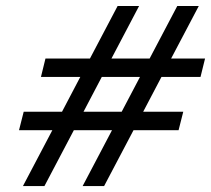

<svg xmlns="http://www.w3.org/2000/svg" viewBox="-20 -669 705 641"><path d="M444.3 -648.9 352.1 -473.6H479.5L571.8 -648.9H643.6L551.3 -473.6H664.6L649.4 -412.1H519L458 -295.9H591.8L576.2 -234.4H425.8L327.6 -47.9H255.9L354 -234.4H226.6L128.4 -47.9H56.6L154.8 -234.4H43.5L59.1 -295.9H187L248 -412.1H116.7L131.8 -473.6H280.3L372.6 -648.9ZM386.2 -295.9 447.3 -412.1H319.8L258.8 -295.9Z"/></svg>

Font: Lesson One Light
Style: Italic
Weight: 300
Italic angle: -14°
Designer: But Ko, Victor Gaultney, Annie Olsen, Julie Remington, Don Collingsworth, Eric Hays, Becca Hirsbrunner
Version: Version 1.100